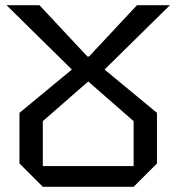

<svg xmlns="http://www.w3.org/2000/svg" viewBox="-20 -720 680 740"><path d="M145 0 55 -90V-285L257 -452L5 -700H132L317 -502H323L508 -700H635L383 -452L585 -285V-90L495 0ZM145 -80H495V-253L320 -406L145 -253Z"/></svg>

Font: Tektur
Style: Regular
Weight: 400
Designer: Adam Jagosz
Foundry: Adam Jagosz
Version: Version 1.005;gftools[0.9.30]